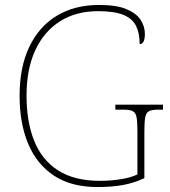

<svg xmlns="http://www.w3.org/2000/svg" viewBox="-20 -744 684 774"><path d="M373 10Q267 10 197.5 -36Q128 -82 93.5 -164.5Q59 -247 59 -358Q59 -473 98 -555Q137 -637 209 -680.5Q281 -724 379 -724Q449 -724 489 -707.5Q529 -691 546.5 -664.5Q564 -638 564 -608Q564 -586 558.5 -576Q553 -566 543 -566Q543 -610 528.5 -639.5Q514 -669 477.5 -684Q441 -699 375 -699Q287 -699 222.5 -658.5Q158 -618 122.5 -542Q87 -466 87 -358Q87 -254 117.5 -177Q148 -100 213.5 -57.5Q279 -15 383 -15Q425 -15 466.5 -21.5Q508 -28 534 -41V-214Q534 -253 530.5 -271.5Q527 -290 515 -296Q503 -302 478 -302H445V-322H637V-302H618Q593 -302 581 -296Q569 -290 565.5 -271.5Q562 -253 562 -214V-26Q522 -7 477.5 1.5Q433 10 373 10Z"/></svg>

Font: Noto Rashi Hebrew Thin
Style: Regular
Weight: 250
Version: Version 1.006